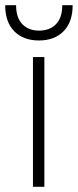

<svg xmlns="http://www.w3.org/2000/svg" viewBox="-21 -720 300 740"><path d="M106 -500H150V0H106ZM129 -564Q69 -564 34 -599.5Q-1 -635 -1 -700H41Q41 -652 65 -627Q89 -602 129 -602Q171 -602 195 -627Q219 -652 219 -700H259Q259 -635 224 -599.5Q189 -564 129 -564Z"/></svg>

Font: Retni Sans Light
Style: Regular
Weight: 300
Designer: Vitaly Kuzmin
Foundry: ParaType Ltd.
Version: Version 1.00;March 2, 2019;FontCreator 11.5.0.2425 64-bit; t